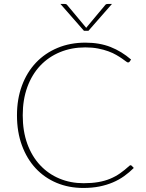

<svg xmlns="http://www.w3.org/2000/svg" viewBox="-20 -922 720 950"><path d="M626 -104.5Q628 -104.5 631.5 -102L642 -91Q620 -69 594.5 -50.8Q569 -32.5 538.5 -19.5Q508 -6.5 471.8 0.8Q435.5 8 392 8Q320.5 8 260.2 -17.2Q200 -42.5 156.5 -89.2Q113 -136 88.5 -202.5Q64 -269 64 -351.5Q64 -432 88.5 -498.2Q113 -564.5 157.8 -611.8Q202.5 -659 264.8 -685Q327 -711 402 -711Q472.5 -711 527 -689.5Q581.5 -668 628.5 -627.5L621 -616.5Q619 -613 613 -613Q610 -613 602.8 -618.5Q595.5 -624 583.8 -632.2Q572 -640.5 555.2 -650.2Q538.5 -660 516 -668.2Q493.5 -676.5 465 -682Q436.5 -687.5 402 -687.5Q334 -687.5 277 -664Q220 -640.5 179 -597Q138 -553.5 115.2 -491.2Q92.5 -429 92.5 -351.5Q92.5 -272.5 115.2 -210.2Q138 -148 178.5 -104.8Q219 -61.5 274 -38.5Q329 -15.5 393.5 -15.5Q434 -15.5 466 -21Q498 -26.5 524.8 -37.5Q551.5 -48.5 574.2 -64.5Q597 -80.5 619.5 -101Q623 -104.5 626 -104.5ZM534 -902.5 417.5 -769.5H395.5L279 -902.5H299Q302 -902.5 305.8 -901.8Q309.5 -901 312.5 -897L404 -787.5L406.5 -784L409 -787.5L500.5 -897Q503.5 -901 507.2 -901.8Q511 -902.5 514 -902.5Z"/></svg>

Font: Lato 2
Style: Regular
Weight: 200
Designer: Lukasz Dziedzic with Adam Twardoch and Botio Nikoltchev
Foundry: tyPoland Lukasz Dziedzic
Version: Version 2.015; 2015-08-06; http://www.latofonts.com/